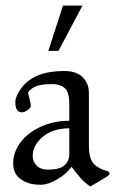

<svg xmlns="http://www.w3.org/2000/svg" viewBox="-20 -650 420 687"><path d="M153.1 -468 205.1 -629.9H275.1L189.2 -468ZM58.1 -248Q34.9 -248 34.9 -283.9Q34.9 -307.1 58.3 -337.4Q103.5 -396 210 -396Q270.5 -396 291 -352.1Q298.1 -336.7 298.1 -315.9V-128.9Q298.1 -83.5 314.9 -64.5Q330.8 -46.9 363 -38.1Q372.1 -35.6 372.1 -29.8Q372.1 -23.9 359.4 -16.1Q305.7 16.4 303 17.1Q280.8 1.5 270.5 -10.5Q257.8 -24.9 236.1 -53Q216.1 -25.9 183.5 -7.4Q150.9 11 126.6 11Q102.3 11 86.7 6.6Q71 2.2 57.4 -6.6Q27.1 -26.1 27.1 -65.8Q27.1 -105.5 53.5 -140.6Q79.8 -175.8 126.3 -196.9Q172.9 -218 228 -218V-278.1Q228 -321 210.9 -335.4Q194.8 -349.1 168.1 -349.1Q141.4 -349.1 125.7 -345.9Q110.1 -342.8 102.1 -338.1Q85 -328.4 80.1 -318.1Q81.5 -311.5 84.2 -301.8Q90.1 -280.8 90.1 -272Q90.1 -263.2 78.2 -255.6Q66.4 -248 58.1 -248ZM96.9 -91.3Q96.9 -71.5 111.5 -57.3Q126 -43 149.9 -43Q173.8 -43 186.9 -46.6Q200 -50.3 207.5 -55.9Q215.1 -61.5 220 -69.3Q228 -81.8 228 -97.9V-190.9Q167.5 -190.9 131.1 -158.9Q96.9 -128.9 96.9 -91.3Z"/></svg>

Font: Linden Hill
Style: Regular
Weight: 400
Version: Version 1.202